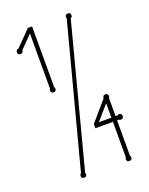

<svg xmlns="http://www.w3.org/2000/svg" viewBox="-137 -782 672 864"><g transform="rotate(-20 199.5 -350.0)"><path d="M126 -419Q129 -416 129 -411Q129 -398 116 -398Q103 -398 103 -411Q103 -416 106 -419V-683L48 -624Q48 -611 35 -611Q22 -611 22 -624Q22 -635 34 -637L106 -710H126ZM341 -12Q344 -9 344 -4Q344 9 331 9Q318 9 318 -4Q318 -9 321 -12V-182H237V-202L318 -296V-297Q318 -310 331 -310Q344 -310 344 -297Q344 -293 341 -288V-202H349Q354 -205 358 -205Q371 -205 371 -192Q371 -179 358 -179Q354 -179 349 -182H341ZM321 -202V-271L261 -202ZM125 -9Q127 -3 127 -3Q127 10 114 10Q101 10 101 -3Q101 -10 107 -14L285 -691Q285 -692 284.5 -693.5Q284 -695 284 -697Q284 -710 297 -710Q310 -710 310 -697Q310 -688 302 -685Z"/></g></svg>

Font: Wire One
Style: Regular
Weight: 400
Designer: Alexei Vanyashin, Gayaneh Bagdasaryan
Foundry: Cyreal
Version: Version 1.102; ttfautohint (v1.8.3)